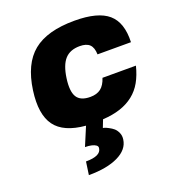

<svg xmlns="http://www.w3.org/2000/svg" viewBox="-137 -616 879 971"><g transform="rotate(-20 302.5 -130.5)"><path d="M205 109 247 9Q130 -1 84.5 -63.5Q39 -126 56 -250Q75 -387 150.5 -448.5Q226 -510 373 -510Q499 -510 554 -462.5Q609 -415 605 -310H425Q424 -347 407 -363.5Q390 -380 354 -380Q302 -380 274 -349Q246 -318 236.5 -250Q227 -182 246 -151Q265 -120 318 -120Q353 -120 374.5 -136.5Q396 -153 408 -190H588Q576 -142 556 -106.5Q536 -71 505 -46.5Q474 -22 433 -8.5Q392 5 339 8L323 49Q327 50 332.5 51.5Q338 53 352.5 60.5Q367 68 377.5 77Q388 86 395.5 102.5Q403 119 400 139Q393 191 333 220Q273 249 175 249L185 179Q265 179 270 139Q272 129 263.5 122.5Q255 116 240 112.5Q225 109 205 109Z"/></g></svg>

Font: Fivo Sans Modern Heavy
Style: Regular
Weight: 900
Designer: Alexander Slobzheninov
Foundry: Alexander Slobzheninov
Version: 1.0